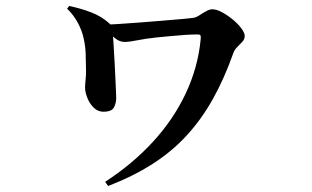

<svg xmlns="http://www.w3.org/2000/svg" viewBox="-20 -559 1040 641"><path d="M331 48Q422 -11 490.5 -85.5Q559 -160 600 -247Q641 -334 650 -428Q651 -438 649 -441Q647 -444 640 -444Q622 -444 598.5 -442.5Q575 -441 550 -438.5Q525 -436 503 -434Q465 -430 438.5 -424.5Q412 -419 396 -419Q380 -419 366 -430Q352 -441 325 -463V-476Q345 -477 377.5 -479Q410 -481 448 -484Q486 -487 523 -490Q560 -493 588 -495.5Q616 -498 629 -500Q637 -502 647.5 -509Q658 -516 669 -522Q680 -528 689 -528Q703 -528 721.5 -518Q740 -508 757.5 -493.5Q775 -479 786 -464Q797 -449 797 -439Q797 -428 789 -419.5Q781 -411 772 -402Q763 -393 759 -382Q729 -297 691 -229Q653 -161 603.5 -107Q554 -53 489 -11.5Q424 30 341 62ZM325 -186Q307 -186 293 -199.5Q279 -213 271.5 -232.5Q264 -252 264 -266Q264 -278 266 -295.5Q268 -313 267 -332Q267 -352 266 -379.5Q265 -407 259 -432Q254 -456 240 -482.5Q226 -509 204 -530L211 -539Q250 -531 285 -517.5Q320 -504 346 -480Q356 -472 356 -463Q356 -454 356 -448Q358 -434 359.5 -405.5Q361 -377 363 -344Q365 -311 366 -281Q367 -251 368 -233Q368 -215 360.5 -200.5Q353 -186 325 -186Z"/></svg>

Font: Noto Serif JP ExtraLight
Style: Bold
Weight: 700
Version: Version 2.003-H1;hotconv 1.1.1;makeotfexe 2.6.0